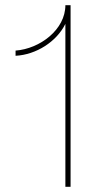

<svg xmlns="http://www.w3.org/2000/svg" viewBox="-20 -720 402 740"><path d="M232 -700C232 -606 134 -532 40 -525V-505C119 -509 198 -559 232 -628V0H252V-700Z"/></svg>

Font: Fixel Display Thin
Style: Regular
Weight: 100
Designer: AlfaBravo + MacPaw
Foundry: Kyrylo Tkachov, Marchela Mozhyna, Serhii Makarenko, Maria Weinstein, Zakhar Kryvoshyya
Version: Version 1.211